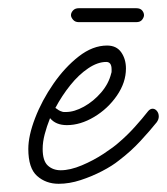

<svg xmlns="http://www.w3.org/2000/svg" viewBox="-20 -433 407 468"><path d="M123 15Q92 15 70.5 -4Q49 -23 49 -70Q49 -102 65.5 -145Q82 -188 110 -228.5Q138 -269 172 -295.5Q206 -322 241 -322Q264 -322 275.5 -305.5Q287 -289 287 -266Q287 -232 265 -200Q243 -168 209.5 -148Q176 -128 143 -128Q116 -128 102 -145Q94 -125 89 -106Q84 -87 84 -70Q84 -41 96.5 -29.5Q109 -18 128 -18Q151 -18 179.5 -30Q208 -42 233 -58.5Q258 -75 270 -86Q290 -103 308.5 -123.5Q327 -144 341 -162Q346 -168 352 -168Q358 -168 362.5 -162.5Q367 -157 367 -149Q367 -142 362 -135Q346 -115 322.5 -89.5Q299 -64 270 -42Q254 -29 229 -16Q204 -3 176.5 6Q149 15 123 15ZM141 -160Q161 -160 184.5 -173Q208 -186 226.5 -207.5Q245 -229 251 -254Q252 -256 252 -259Q252 -262 252 -264Q252 -282 239 -282Q218 -282 195 -266.5Q172 -251 151.5 -225.5Q131 -200 115 -170Q119 -167 123 -164.5Q127 -162 131 -161Q133 -160 136 -160Q139 -160 141 -160ZM172 -379Q163 -379 158 -385Q153 -391 153 -396Q153 -402 158 -407.5Q163 -413 172 -413H312Q322 -413 326.5 -407.5Q331 -402 331 -396Q331 -391 326.5 -385Q322 -379 312 -379Z"/></svg>

Font: Meow Script
Style: Regular
Weight: 400
Designer: Robert E. Leuschke
Foundry: Robert E. Leuschke
Version: Version 1.010; ttfautohint (v1.8.3)